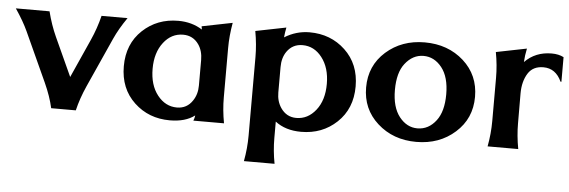

<svg xmlns="http://www.w3.org/2000/svg" viewBox="-49 -716 3170 1070"><g transform="rotate(5 1536.0 -181.0)"><path d="M247.1 0Q232.9 -64.5 199.2 -138.7L72.8 -415.5Q48.3 -469.2 2.4 -537.1H190.9Q210 -461.4 238.8 -398.4L337.4 -182.6L434.1 -398.4Q464.4 -465.8 481.9 -537.1H627.4Q583 -473.1 557.1 -415.5L432.6 -138.7Q400.9 -67.9 384.8 0Z M1213.9 0H1042.5Q1048.3 -13.7 1050.3 -29.8Q998 9.8 911.1 9.8Q793 9.8 711.9 -66.4Q629.9 -143.6 629.9 -268.6Q629.9 -393.6 711.9 -470.7Q793 -546.9 911.1 -546.9Q986.8 -546.9 1045.4 -509.8Q1043.9 -518.6 1042.5 -527.8L1213.4 -562Q1200.2 -487.8 1200.2 -419.4V-143.6Q1200.2 -73.2 1213.9 0ZM944.3 -64.9Q1000.5 -64.9 1031.7 -112.3Q1056.2 -148.4 1056.2 -197.3V-339.8Q1056.2 -391.6 1031.7 -426.8Q1000 -472.2 944.3 -472.2Q878.9 -472.2 835.4 -416Q791 -358.9 791 -268.6Q791 -177.2 835.4 -121.1Q879.9 -64.9 944.3 -64.9Z M1612.3 -64.9Q1676.8 -64.9 1721.2 -121.1Q1765.6 -177.2 1765.6 -268.6Q1765.6 -358.9 1721.2 -416Q1677.7 -472.2 1612.3 -472.2Q1556.6 -472.2 1524.9 -426.8Q1500.5 -391.6 1500.5 -339.8V-197.3Q1500.5 -148.4 1524.9 -112.3Q1557.1 -64.9 1612.3 -64.9ZM1645.5 9.8Q1558.1 9.8 1500.5 -34.7V56.6Q1500.5 128.4 1514.2 200.2H1342.8Q1356.4 127 1356.4 56.6V-383.3Q1356.4 -452.6 1342.8 -527.8L1513.7 -562Q1507.8 -532.7 1505.4 -506.3Q1570.8 -546.9 1645.5 -546.9Q1763.7 -546.9 1844.7 -470.7Q1926.8 -393.6 1926.8 -268.6Q1926.8 -143.6 1844.7 -66.4Q1763.7 9.8 1645.5 9.8Z M2072.3 -69.3Q1985.4 -147.5 1985.4 -268.6Q1985.4 -390.6 2073.2 -468.8Q2161.6 -546.9 2289.6 -546.9Q2419.9 -546.9 2507.8 -468.3Q2594.7 -390.1 2594.7 -268.6Q2594.7 -147 2506.8 -68.8Q2418.9 9.8 2289.6 9.8Q2160.2 9.8 2072.3 -69.3ZM2289.6 -65.9Q2352.1 -65.9 2394 -121.1Q2433.6 -172.9 2433.6 -268.6Q2433.6 -365.7 2391.6 -418.5Q2349.6 -471.2 2289.3 -471.2Q2229 -471.2 2186 -416Q2146.5 -365.2 2146.5 -268.6Q2146.5 -171.9 2188.5 -118.7Q2230.5 -65.9 2289.6 -65.9Z M2688.5 0Q2702.1 -71.8 2702.1 -143.6V-383.8Q2702.1 -455.6 2688.5 -527.8L2859.4 -562Q2851.1 -522.9 2849.1 -485.8Q2908.7 -546.9 2999.5 -546.9Q3039.1 -546.9 3066.9 -532.2V-394.5H3062Q3029.3 -466.3 2960.4 -466.3Q2901.9 -466.3 2874.5 -422.9Q2845.7 -377 2845.7 -309.6L2846.2 -143.6Q2846.2 -73.2 2859.9 0Z"/></g></svg>

Font: Classica
Style: Bold
Weight: 700
Designer: Wojciech Kalinowski "wmk69" (wmk69@o2.pl)
Foundry: Wojciech Kalinowski "wmk69" (wmk69@o2.pl)
Version: Version 2.1.1; 2021-05-14